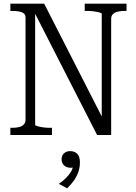

<svg xmlns="http://www.w3.org/2000/svg" viewBox="-20 -730 733 1038"><path d="M36 0V-39H46Q67 -39 83 -43Q99 -47 108.5 -57Q118 -67 118 -81V-635Q118 -650 108.5 -657.5Q99 -665 83 -668Q67 -671 46 -671H36V-710H219L543 -75L530 -69V-655Q530 -659 518 -662.5Q506 -666 488 -668.5Q470 -671 452 -671H438V-710H664V-671H654Q633 -671 616.5 -667Q600 -663 590.5 -653.5Q581 -644 581 -629V0H505L156 -683L170 -684V-55Q170 -52 182 -48Q194 -44 212.5 -41.5Q231 -39 249 -39H261V0ZM343 288 298 264Q320 249 337 232Q354 215 364.5 197Q375 179 375 162L388 166Q383 172 376.5 174.5Q370 177 363 177Q340 177 326.5 164.5Q313 152 313 132Q313 111 326 99Q339 87 359 87Q383 87 397.5 101.5Q412 116 412 148Q412 175 404 198.5Q396 222 381 244Q366 266 343 288Z"/></svg>

Font: Roboto Serif 28pt Condensed Light
Style: Regular
Weight: 300
Width: 3
Designer: Greg Gazdowicz
Foundry: Commercial Type
Version: Version 1.008